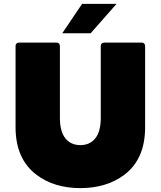

<svg xmlns="http://www.w3.org/2000/svg" viewBox="-20 -953 826 987"><path d="M393 14Q258 14 167 -55Q60 -136 60 -299V-716Q60 -733 78 -734H270Q287 -734 288 -716V-347Q288 -277 316 -242Q344 -207 393 -207Q442 -207 470 -242Q498 -277 498 -347V-716Q498 -733 516 -734H708Q725 -734 726 -716V-299Q726 -136 620 -55Q528 14 393 14ZM446 -782H300L402 -933H579Z"/></svg>

Font: YamahaIndonesia935. App Black
Style: Regular
Weight: 900
Designer: Dalton Maag Ltd
Foundry: Dalton Maag Ltd
Version: Version 1.002; January 01, 2024; Regular/Italic